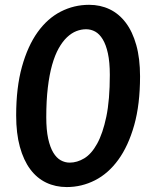

<svg xmlns="http://www.w3.org/2000/svg" viewBox="-20 -750 620 778"><path d="M547.5 -440.5Q547.5 -327 523.8 -242.8Q500 -158.5 459.5 -102.8Q419 -47 365 -19.5Q311 8 250.5 8Q205 8 167.2 -10Q129.5 -28 102.5 -64.2Q75.5 -100.5 60.5 -155Q45.5 -209.5 45.5 -282Q45.5 -395.5 69 -479.8Q92.5 -564 132.5 -619.8Q172.5 -675.5 226.2 -703Q280 -730.5 341 -730.5Q386.5 -730.5 424.2 -712.5Q462 -694.5 489.5 -658.2Q517 -622 532.2 -567.5Q547.5 -513 547.5 -440.5ZM425 -446.5Q425 -498.5 417.2 -533.8Q409.5 -569 396.2 -590.8Q383 -612.5 365.8 -622Q348.5 -631.5 329 -631.5Q309 -631.5 289.2 -623.8Q269.5 -616 251.5 -599Q233.5 -582 218 -554.5Q202.5 -527 191.2 -487.2Q180 -447.5 173.8 -395Q167.5 -342.5 167.5 -275Q167.5 -223.5 175.2 -188.2Q183 -153 196 -131.5Q209 -110 226.2 -100.5Q243.5 -91 262.5 -91Q292.5 -91 321.5 -108.5Q350.5 -126 373.5 -167.5Q396.5 -209 410.8 -277Q425 -345 425 -446.5Z"/></svg>

Font: Lato 2
Style: Bold Italic
Weight: 700
Italic angle: -7°
Designer: Lukasz Dziedzic with Adam Twardoch and Botio Nikoltchev
Foundry: tyPoland Lukasz Dziedzic
Version: Version 2.015; 2015-08-06; http://www.latofonts.com/